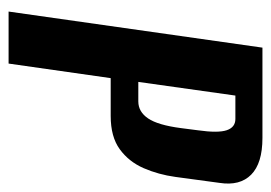

<svg xmlns="http://www.w3.org/2000/svg" viewBox="-112 -519 631 447"><g transform="rotate(90 203.5 -295.5)"><path d="M6.9 0 90.9 -591H301.2Q360.2 -591 386.7 -564.7Q413.1 -538.5 405.8 -491.3L391.9 -388.5Q386.5 -349 371.5 -314.4Q356.4 -279.9 327.4 -258.8Q298.5 -237.7 249.9 -237.7H161.9L128 0ZM170.7 -302H216.1Q240.2 -302 255.7 -324.8Q271.2 -347.6 278.2 -401L283.3 -440.6Q290 -487.7 283.2 -507.8Q276.4 -528 257 -528H202.5Z"/></g></svg>

Font: Alumni Sans Thin
Style: Italic
Weight: 100
Italic angle: -8°
Designer: Robert E. Leuschke
Foundry: Robert E. Leuschke
Version: Version 1.016